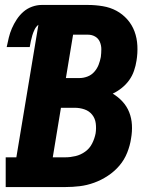

<svg xmlns="http://www.w3.org/2000/svg" viewBox="-20 -755 640 775"><path d="M3 0V-120H46L135 -655Q125 -647 119.5 -635.5Q114 -624 110.5 -612.5Q107 -601 104.5 -589Q102 -577 100 -565H7Q11 -584 15.5 -603Q20 -622 28 -640.5Q36 -659 47.5 -676.5Q59 -694 74.5 -707.5Q90 -721 109.5 -728Q129 -735 148 -735H335Q365 -735 395 -730Q425 -725 450 -711.5Q475 -698 494 -676.5Q513 -655 523 -628Q533 -601 534.5 -570.5Q536 -540 531 -510Q528 -490 521 -469.5Q514 -449 501.5 -431.5Q489 -414 471.5 -400Q454 -386 435 -377Q457 -364 474.5 -345Q492 -326 501.5 -302Q511 -278 512.5 -251Q514 -224 509 -196Q505 -168 493.5 -139Q482 -110 462 -86.5Q442 -63 415.5 -45.5Q389 -28 360 -17.5Q331 -7 302 -3.5Q273 0 244 0ZM246 -440H302Q317 -440 333 -446Q349 -452 360.5 -465Q372 -478 378 -493.5Q384 -509 387 -525Q389 -541 389 -556.5Q389 -572 383 -586Q377 -600 364 -607.5Q351 -615 335 -615H275ZM193 -120H244Q264 -120 285 -125Q306 -130 324 -143Q342 -156 352 -176Q362 -196 366 -217Q369 -237 366.5 -257Q364 -277 352 -292Q340 -307 321 -313.5Q302 -320 281 -320H226Z"/></svg>

Font: Iosevka Slab HvExObl
Style: Regular
Weight: 900
Width: 7
Italic angle: -9°
Monospace: yes
Designer: Belleve Invis
Foundry: Belleve Invis
Version: Version 11.1.1; ttfautohint (v1.8.3)